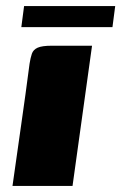

<svg xmlns="http://www.w3.org/2000/svg" viewBox="-20 -610 398 630"><path d="M21 0Q35 -100 49.5 -200.5Q64 -301 77 -401Q80 -420 84.5 -433.5Q89 -447 103.5 -453.5Q118 -460 150 -460H282L218 0ZM50 -521 59 -590H358L349 -521Z"/></svg>

Font: Genos ExtraBold
Style: Italic
Weight: 800
Italic angle: -8°
Version: Version 1.010